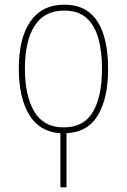

<svg xmlns="http://www.w3.org/2000/svg" viewBox="-20 -557 540 817"><path d="M237 240V10Q148 4 104 -69Q60 -142 60 -265Q60 -395 109.5 -466Q159 -537 253 -537Q321 -537 362 -502.5Q403 -468 421.5 -406.5Q440 -345 440 -264Q440 -138 396 -65.5Q352 7 259 10H263V240ZM251 -15Q337 -15 375.5 -81Q414 -147 414 -265Q414 -338 398.5 -393.5Q383 -449 348 -480.5Q313 -512 253 -512Q169 -512 127.5 -447.5Q86 -383 86 -265Q86 -149 126 -82Q166 -15 251 -15Z"/></svg>

Font: Noto Sans Mono ExtraCondensed Thin
Style: Regular
Weight: 100
Width: 2
Designer: Monotype Design Team
Foundry: Monotype Imaging Inc.
Version: Version 2.014; ttfautohint (v1.8.4.7-5d5b)